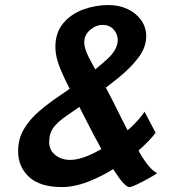

<svg xmlns="http://www.w3.org/2000/svg" viewBox="-20 -738 691 770"><path d="M559.6 -290 604 -205.6Q582.5 -176.3 541 -139.2Q499.5 -102.1 446.3 -67.4Q393.1 -32.7 336.2 -10.3Q279.3 12.2 227.5 12.2Q140.6 12.2 96.7 -28.3Q52.7 -68.8 52.7 -130.9Q52.7 -180.7 75.4 -219.5Q98.1 -258.3 134.8 -290Q171.4 -321.8 213.1 -349.9Q254.9 -377.9 293 -406.2Q374 -466.8 413.1 -503.7Q452.1 -540.5 452.1 -578.1Q452.1 -602.5 435.1 -620.4Q418 -638.2 392.1 -638.2Q365.2 -638.2 341.6 -618.2Q317.9 -598.1 317.9 -567.9Q317.9 -543.5 336.7 -506.8Q355.5 -470.2 382.6 -424.8Q409.7 -379.4 434.6 -328.6Q501.5 -192.9 540.3 -125.5Q579.1 -58.1 610.4 -43.5Q599.6 -35.6 575.9 -22.5Q552.2 -9.3 529.8 1.5Q507.3 12.2 498.5 12.2Q479.5 12.2 434.3 -59.1Q389.2 -130.4 322.8 -261.2Q296.4 -314 268.3 -365.7Q240.2 -417.5 221.2 -464.1Q202.1 -510.7 202.1 -548.8Q202.1 -607.4 233.6 -644.8Q265.1 -682.1 314 -700Q362.8 -717.8 414.6 -717.8Q458 -717.8 492.2 -701.4Q526.4 -685.1 546.4 -656.7Q566.4 -628.4 566.4 -592.3Q566.4 -548.3 534.7 -506.3Q502.9 -464.4 451.2 -422.9Q399.4 -381.3 339.4 -338.4Q285.6 -299.8 249.5 -275.4Q213.4 -251 195.3 -227.5Q177.2 -204.1 177.2 -168.5Q177.2 -136.2 201.4 -116.5Q225.6 -96.7 262.2 -96.7Q294.4 -96.7 337.2 -115.2Q379.9 -133.8 423.6 -163.1Q467.3 -192.4 503.7 -226.1Q540 -259.8 559.6 -290Z"/></svg>

Font: Andika
Style: Bold Italic
Weight: 700
Italic angle: -14°
Designer: Victor Gaultney, Annie Olsen, Julie Remington, Don Collingsworth, Eric Hays, Becca Hirsbrunner
Foundry: SIL International
Version: Version 6.101